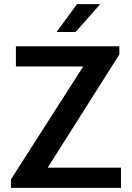

<svg xmlns="http://www.w3.org/2000/svg" viewBox="-20 -910 640 930"><path d="M33 0V-41L383 -588H57V-686H558V-646L211 -98H566V0ZM254 -755 353 -890H463V-887L346 -755Z"/></svg>

Font: Chivo Mono Medium
Style: Regular
Weight: 500
Monospace: yes
Designer: Hector Gatti
Foundry: Omnibus-Type
Version: Version 1.008